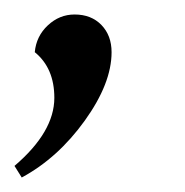

<svg xmlns="http://www.w3.org/2000/svg" viewBox="-43 -113 255 265"><path d="M32 22Q32 -19 5 -41Q7 -63 23 -78Q39 -93 60 -93Q83 -93 97 -78.5Q111 -64 111 -41Q111 2 74 53.5Q37 105 -13 132L-23 116Q32 69 32 22Z"/></svg>

Font: Arapey
Style: Italic
Weight: 400
Italic angle: -12°
Designer: Eduardo Rodriguez Tunni
Foundry: Eduardo Rodriguez Tunni
Version: Version 3.000